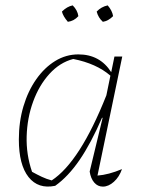

<svg xmlns="http://www.w3.org/2000/svg" viewBox="-20 -688 537 713"><path d="M185 2Q122 15 86 -30.5Q50 -76 50 -170Q50 -236 67 -293Q84 -350 114.5 -393.5Q145 -437 185 -461.5Q225 -486 271 -486Q351 -486 393 -420L405 -478H434L342 -36Q383 -39 433 -60Q423 -31 403 -13Q383 5 362 5Q343 5 330 -10Q317 -25 313 -51L361 -250L359 -251Q318 -156 275.5 -94Q233 -32 185 2ZM99 -50Q117 -40 135 -31.5Q153 -23 172 -18Q277 -87 375 -334L390 -407Q338 -452 252 -469Q202 -456 163.5 -413.5Q125 -371 103 -310.5Q81 -250 79 -182Q77 -114 99 -50ZM250 -668Q268 -650 271 -628Q255 -610 232 -607Q214 -628 210 -645Q229 -664 250 -668ZM380 -668Q397 -648 400 -628Q382 -610 362 -607Q345 -622 339 -645Q356 -663 380 -668Z"/></svg>

Font: Piazzolla Thin
Style: Italic
Weight: 100
Italic angle: -11.3°
Designer: Juan Pablo del Peral
Foundry: Huerta Tipografica
Version: Version 1.330